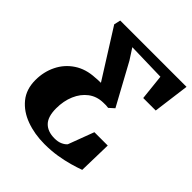

<svg xmlns="http://www.w3.org/2000/svg" viewBox="-204 -879 1027 1027"><g transform="rotate(45 309.0 -366.0)"><path d="M296.5 11Q221.5 11 158.5 -12Q95.5 -35 57.8 -81.2Q20 -127.5 20 -197.5Q20 -259.5 45.8 -312Q71.5 -364.5 120.5 -397Q169.5 -429.5 238 -432.5Q248 -433.5 258.2 -434Q268.5 -434.5 278.5 -434.5L107.5 -706L116 -743H617.5L590.5 -537H496L480.5 -682.5L262.5 -688L302.5 -626L429.5 -393L400.5 -367Q392 -368.5 382.2 -368.8Q372.5 -369 361.5 -368.5Q314 -367.5 279 -341Q244 -314.5 224.8 -269.5Q205.5 -224.5 205.5 -168.5Q205.5 -105.5 233.5 -77Q261.5 -48.5 313 -48.5Q339.5 -48.5 357.5 -56.8Q375.5 -65 385.5 -76.5L440.5 -223H541.5L537 -34.5Q510 -24.5 473 -14Q436 -3.5 391.5 3.8Q347 11 296.5 11Z"/></g></svg>

Font: Merriweather 48pt Black
Style: Italic
Weight: 900
Italic angle: -7.8°
Version: Version 2.101